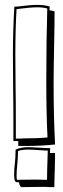

<svg xmlns="http://www.w3.org/2000/svg" viewBox="-20 -739 257 788"><path d="M131 -719Q165 -719 184 -712L183 -697Q197 -695 204 -692Q204 -644 202 -546Q200 -444 200 -393Q200 -262 206 -146Q150 -140 89 -140H55V-160H35V-230Q35 -325 34 -373L33 -515Q33 -616 39 -712H50Q106 -719 131 -719ZM43 -513 44 -376Q45 -330 45 -238V-170H46Q65 -170 75 -171Q139 -171 175 -175Q170 -270 170 -405Q170 -576 174 -704Q158 -709 133 -709Q105 -709 51 -702H48Q43 -622 43 -513ZM58 9H51Q43 9 40.5 1.5Q38 -6 38 -22Q38 -43 41 -68Q42 -78 43 -92Q44 -106 44 -125Q66 -135 95 -135Q109 -135 139 -133Q169 -131 186 -131L185 -111H206L205 -47Q203 3 203 29H186L166 28H146L71 29Q60 29 58 9ZM128 -2 166 -1H173Q173 -29 175 -87L176 -121Q164 -121 138 -123Q110 -125 96 -125Q68 -125 54 -119V-118Q54 -104 53 -90.5Q52 -77 51 -65Q48 -38 48 -16Q48 -1 51 -1L126 -2Z"/></svg>

Font: Londrina Shadow
Style: Regular
Weight: 400
Designer: Marcelo Magalhaes
Foundry: Marcelo Magalhães
Version: Version 1.002